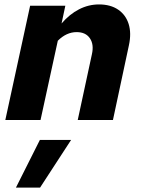

<svg xmlns="http://www.w3.org/2000/svg" viewBox="-20 -542 640 867"><path d="M4 0 116 -516H275L258 -436Q294 -478 337 -500Q380 -522 427 -522Q479 -522 513.5 -498.5Q548 -475 561 -433.5Q574 -392 562 -337L490 0H331L395 -297Q405 -341 386 -369Q367 -397 326 -397Q280 -397 241 -358L163 0ZM52 305 160 90H301L161 305Z"/></svg>

Font: Red Hat Mono
Style: Italic
Weight: 300
Italic angle: -12°
Monospace: yes
Designer: Pentagram, MCKL
Foundry: Pentagram, MCKL
Version: Version 1.023